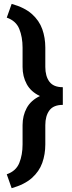

<svg xmlns="http://www.w3.org/2000/svg" viewBox="-20 -800 372 997"><path d="M40.5 177.2 15.1 105Q63 88.4 80.1 46.4Q97.2 4.4 97.2 -50.3V-149.9Q97.2 -199.7 118.9 -239.5Q140.6 -279.3 187.5 -301.3Q140.6 -323.2 118.9 -363Q97.2 -402.8 97.2 -452.6V-552.7Q97.2 -607.4 80.1 -649.7Q63 -691.9 15.1 -708.5L40.5 -779.8Q107.4 -761.2 145.5 -727.3Q183.6 -693.4 199.5 -648.7Q215.3 -604 215.3 -552.7V-452.6Q215.3 -404.3 236.6 -375.7Q257.8 -347.2 306.2 -347.2V-255.4Q257.8 -255.4 236.6 -226.8Q215.3 -198.2 215.3 -149.9V-50.3Q215.3 1 199.5 45.7Q183.6 90.3 145.5 124.3Q107.4 158.2 40.5 177.2Z"/></svg>

Font: Vazirmatn RD SemiBold
Style: Regular
Weight: 600
Designer: Saber Rastikerdar
Foundry: Saber Rastikerdar
Version: Version 32.102